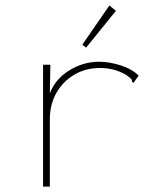

<svg xmlns="http://www.w3.org/2000/svg" viewBox="-20 -688 590 709"><path d="M139 -449H166L164 -344Q185 -397 236.5 -428.5Q288 -460 346 -460Q383 -460 424.5 -447Q466 -434 492 -409L478 -389L473 -382L467 -387Q468 -393 463.5 -397.5Q459 -402 445 -412Q422 -425 398.5 -431Q375 -437 350 -437Q296 -437 254 -412Q212 -387 188 -344.5Q164 -302 164 -247V1H139ZM298 -512 284 -523 384 -668 408 -648Z"/></svg>

Font: Inconsolata SemiExpanded ExtraLight
Style: Regular
Weight: 200
Width: 6
Monospace: yes
Designer: Raph Levien, Cyreal, Brenton Simpson
Foundry: Raph Levien, Cyreal, Google
Version: Version 3.001; ttfautohint (v1.8.2.53-6de2)